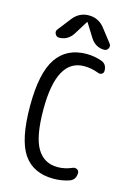

<svg xmlns="http://www.w3.org/2000/svg" viewBox="-142 -1033 783 1115"><g transform="rotate(15 250.0 -475.0)"><path d="M345.7 -912.1 407.2 -833Q417 -820.3 409.7 -805.2Q402.3 -790 385.7 -790Q334 -790 303.7 -835.9L252 -918.9Q252 -919.9 250 -919.9Q248 -919.9 248 -918.9L196.3 -835.9Q166 -790 114.3 -790Q98.6 -790 90.8 -805.2Q83 -820.3 92.8 -833L154.3 -912.1Q191.4 -960 250 -960Q308.6 -960 345.7 -912.1ZM294.9 9.8Q172.9 9.8 113.8 -76.2Q54.7 -162.1 54.7 -365.2Q54.7 -562.5 115.2 -651.4Q175.8 -740.2 294.9 -740.2Q341.8 -740.2 385.7 -724.6Q419.9 -712.9 419.9 -671.9Q419.9 -659.2 409.7 -652.8Q399.4 -646.5 386.7 -651.4Q343.8 -668 299.8 -668Q134.8 -668 134.8 -365.2Q134.8 -201.2 176.8 -131.3Q218.8 -61.5 299.8 -61.5Q344.7 -61.5 388.7 -81.1Q400.4 -85.9 412.6 -79.6Q424.8 -73.2 424.8 -59.6Q424.8 -17.6 387.7 -4.9Q342.8 9.8 294.9 9.8Z"/></g></svg>

Font: Rounded-X Mgen+ 2m regular
Style: Regular
Weight: 400
Designer: [Source Han Sans]
Ryoko NISHIZUKA  (kana & ideographs); Paul D. Hunt (Latin, Greek & Cyrillic); Wenlong ZHANG  (bopomofo
Version: Version 1.059.20150602